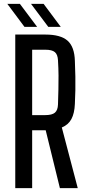

<svg xmlns="http://www.w3.org/2000/svg" viewBox="-20 -980 457 1000"><path d="M59.5 0V-800H216.5Q296 -800 332 -768Q368 -736 370 -662.5Q372 -617.5 372.5 -581Q373 -544.5 372.5 -510.5Q372 -476.5 370 -439Q368 -390 352 -360Q336 -330 302 -316L385 0H292L218 -301.5H147.5V0ZM147.5 -380.5H216Q251 -380.5 266 -393.2Q281 -406 282 -435.5Q283.5 -478 284.2 -514.5Q285 -551 284.8 -587.2Q284.5 -623.5 282 -666Q280.5 -696 265.8 -708.5Q251 -721 216.5 -721H147.5ZM231.5 -840 141.5 -960H207L296.5 -840ZM107.5 -840 18 -960H83.5L173.5 -840Z"/></svg>

Font: Big Shoulders Text Thin Medium
Style: Regular
Weight: 500
Version: Version 2.002